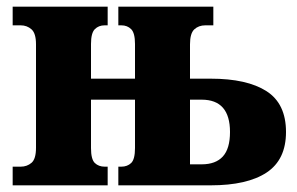

<svg xmlns="http://www.w3.org/2000/svg" viewBox="-20 -556 890 576"><path d="M18 0V-56H42Q61 -56 74.5 -67.5Q88 -79 88 -113V-423Q88 -456 74.5 -468Q61 -480 42 -480H18V-536H303V-480H294Q276 -480 264.5 -468.5Q253 -457 253 -424V-320H385V-424Q385 -457 373.5 -468.5Q362 -480 344 -480H335V-536H620V-480H596Q576 -480 563 -468Q550 -456 550 -423V-320H612Q721 -320 779.5 -282.5Q838 -245 838 -160Q838 -77 780 -38.5Q722 0 612 0H335V-56H344Q362 -56 373.5 -67Q385 -78 385 -112V-257H253V-112Q253 -78 264.5 -67Q276 -56 294 -56H303V0ZM550 -63H585Q627 -63 648.5 -86.5Q670 -110 670 -160Q670 -257 585 -257H550Z"/></svg>

Font: Noto Serif SemiCondensed ExtraBold
Style: Regular
Weight: 800
Width: 4
Designer: Monotype Design Team
Foundry: Monotype Imaging Inc.
Version: Version 2.015